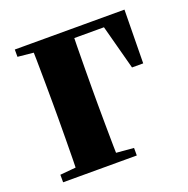

<svg xmlns="http://www.w3.org/2000/svg" viewBox="-103 -644 725 742"><g transform="rotate(-20 259.0 -273.0)"><path d="M97 0Q99 -26 99.5 -68.5Q100 -111 100.5 -157Q101 -203 101 -238V-299Q101 -339 100.5 -386.5Q100 -434 99.5 -477.5Q99 -521 97 -546H266Q265 -521 264.5 -477.5Q264 -434 263.5 -386.5Q263 -339 263 -299V-238Q263 -203 263.5 -157Q264 -111 264.5 -68.5Q265 -26 266 0ZM182 -509V-546H485L482 -326H436L380 -536L416 -509ZM34 0V-31L143 -41H220L337 -31V0ZM34 -516V-546H182V-505H144Z"/></g></svg>

Font: Noto Serif JP Black
Style: Regular
Weight: 900
Designer: Ryoko NISHIZUKA 西塚涼子 (kana & ideographs); Frank Grießhammer (Latin, Greek & Cyrillic); Wenlong ZHANG 张文龙 (bopomofo); San
Foundry: Adobe
Version: Version 2.003-H1;hotconv 1.1.1;makeotfexe 2.6.0